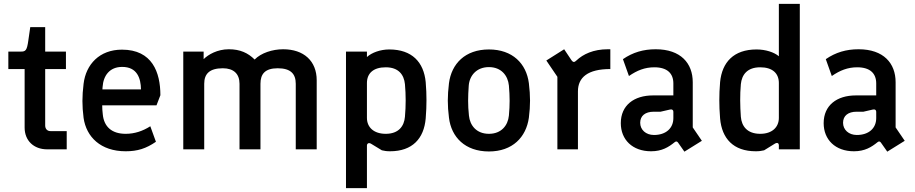

<svg xmlns="http://www.w3.org/2000/svg" viewBox="-20 -770 4720 990"><path d="M223 0H324V-94H240C224 -94 213 -105 213 -123V-414H320V-504H213V-630H136L126 -561C119 -510 112 -504 88 -504H23V-414H107V-112C107 -45 154 0 223 0Z M628 10C689 10 733 -4 784 -39L755 -119C716 -94 674 -80 628 -80C555 -80 516 -118 510 -180C508 -196 507 -212 507 -227H787L807 -279C807 -397 765 -514 609 -514C493 -514 423 -438 411 -338C407 -305 405 -277 405 -249C405 -221 407 -194 411 -162C425 -64 499 10 628 10ZM508 -309C508 -314 509 -318 509 -322C513 -380 545 -425 610 -425C687 -425 706 -367 707 -309Z M925 0H1033V-338C1033 -389 1060 -418 1129 -418C1185 -418 1215 -389 1215 -338V0H1323V-338C1323 -389 1347 -418 1412 -418C1479 -418 1505 -389 1505 -338V0H1613V-356C1613 -456 1546 -516 1440 -516C1385 -516 1326 -497 1293 -463C1259 -497 1218 -516 1160 -516C1101 -516 1054 -489 1030 -465V-504H925Z M1764 200H1872V-19C1872 -30 1881 -36 1893 -29L1949 5C1963 8 1972 10 1991 10C2107 10 2166 -56 2175 -159C2178 -196 2179 -225 2179 -253C2179 -283 2178 -311 2175 -347C2165 -449 2105 -515 1987 -515C1942 -515 1897 -499 1872 -476V-504H1764ZM1969 -80C1907 -80 1872 -114 1872 -162V-342C1872 -392 1905 -423 1969 -423C2035 -423 2063 -385 2068 -336C2073 -281 2073 -224 2068 -168C2064 -120 2036 -80 1969 -80Z M2501 11C2623 11 2693 -63 2707 -163C2711 -195 2713 -223 2713 -251C2713 -279 2711 -308 2707 -341C2694 -442 2623 -515 2501 -515C2378 -515 2308 -441 2295 -341C2291 -308 2289 -279 2289 -251C2289 -223 2291 -195 2295 -163C2307 -63 2378 11 2501 11ZM2501 -80C2437 -80 2403 -123 2398 -174C2392 -229 2393 -272 2397 -329C2401 -380 2437 -424 2501 -424C2565 -424 2599 -380 2604 -329C2609 -271 2609 -229 2604 -174C2599 -123 2565 -80 2501 -80Z M2854 0H2960V-299C2960 -371 3011 -414 3127 -414V-516H3114C3040 -516 2987 -491 2952 -458C2942 -448 2935 -448 2927 -459L2889 -516L2797 -458L2854 -374Z M3476 -35 3509 12 3599 -44 3552 -113V-346C3552 -444 3490 -516 3361 -516C3297 -516 3243 -500 3192 -465L3223 -378C3265 -407 3305 -423 3354 -423C3421 -423 3452 -391 3452 -340V-278H3347C3249 -278 3181 -227 3181 -135C3181 -50 3241 10 3337 10C3393 10 3427 -11 3459 -37C3465 -42 3471 -42 3476 -35ZM3352 -74C3310 -74 3281 -101 3281 -137C3281 -173 3307 -194 3351 -194H3386L3434 -205C3445 -208 3452 -203 3452 -194V-161C3452 -109 3414 -74 3352 -74Z M3877 10C3896 10 3906 8 3920 5L3975 -29C3988 -37 3996 -32 3996 -20V0H4104V-750H3996V-480C3971 -501 3927 -515 3881 -515C3763 -515 3703 -449 3693 -347C3690 -311 3689 -283 3689 -253C3689 -225 3690 -196 3693 -159C3702 -56 3761 10 3877 10ZM3900 -80C3832 -80 3804 -120 3800 -168C3796 -224 3795 -281 3800 -336C3805 -385 3833 -423 3900 -423C3963 -423 3996 -392 3996 -342V-162C3996 -114 3961 -80 3900 -80Z M4522 -35 4555 12 4645 -44 4598 -113V-346C4598 -444 4536 -516 4407 -516C4343 -516 4289 -500 4238 -465L4269 -378C4311 -407 4351 -423 4400 -423C4467 -423 4498 -391 4498 -340V-278H4393C4295 -278 4227 -227 4227 -135C4227 -50 4287 10 4383 10C4439 10 4473 -11 4505 -37C4511 -42 4517 -42 4522 -35ZM4398 -74C4356 -74 4327 -101 4327 -137C4327 -173 4353 -194 4397 -194H4432L4480 -205C4491 -208 4498 -203 4498 -194V-161C4498 -109 4460 -74 4398 -74Z"/></svg>

Font: Finlandica Medium
Style: Regular
Weight: 500
Designer: Niklas Ekholm, Juho Hiilivirta, Jaakko Suomalainen
Foundry: Helsinki Type Studio
Version: Version 2.000;Glyphs 3.2 (3202)